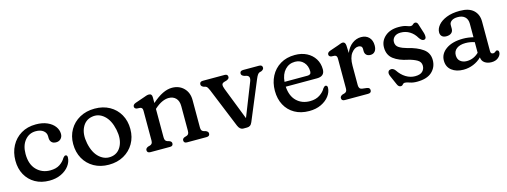

<svg xmlns="http://www.w3.org/2000/svg" viewBox="-16 -1050 4303 1631"><g transform="rotate(-15 2136.0 -234.5)"><path d="M474.5 -346.5Q474.5 -321.5 458.8 -304.8Q443 -288 417 -288Q391 -288 377.2 -302.5Q363.5 -317 363.5 -341.5V-355Q363.5 -385.5 339 -404.8Q314.5 -424 272.5 -424Q214.5 -424 177 -379.2Q139.5 -334.5 139.5 -259.5Q139.5 -168.5 187.2 -119.5Q235 -70.5 307 -70.5Q359.5 -70.5 392.2 -92.5Q425 -114.5 441.5 -144.5Q449 -152.5 453.5 -156.5Q458 -160.5 464 -160Q480 -159.5 479.5 -138Q478 -99 452.2 -64.8Q426.5 -30.5 381.5 -9.2Q336.5 12 278.5 12Q207.5 12 154.2 -18.2Q101 -48.5 71.2 -102.2Q41.5 -156 41.5 -226.5Q41.5 -298.5 72 -356Q102.5 -413.5 158 -446.8Q213.5 -480 288 -480Q345.5 -480 387.5 -461.5Q429.5 -443 452 -412.5Q474.5 -382 474.5 -346.5Z M805 -480Q879 -480 935.2 -448.8Q991.5 -417.5 1023 -361.8Q1054.5 -306 1054.5 -234Q1054.5 -163 1022.2 -107.5Q990 -52 933 -20Q876 12 801 12Q727.5 12 671.2 -19.8Q615 -51.5 583.5 -107.5Q552 -163.5 552 -236.5Q552 -306 584 -361.2Q616 -416.5 673.2 -448.2Q730.5 -480 805 -480ZM845 -50.5Q902.5 -61.5 929.2 -119Q956 -176.5 939 -258.5Q920.5 -346 872.2 -388.2Q824 -430.5 764 -418.5Q706 -407.5 678.5 -351Q651 -294.5 668 -211Q686.5 -123 735.8 -81Q785 -39 845 -50.5Z M1308.5 -446.5V-394.5Q1359 -439 1402.2 -460Q1445.5 -481 1485 -481Q1548 -481 1588.2 -440.8Q1628.5 -400.5 1628.5 -335V-93.5Q1628.5 -75.5 1634.5 -67.2Q1640.5 -59 1651.5 -55.5L1669.5 -50.5Q1679.5 -45.5 1685 -39.8Q1690.5 -34 1690.5 -24.5Q1690.5 0 1661.5 0H1489.5Q1462.5 0 1462.5 -24.5Q1462.5 -40 1481.5 -48L1500 -53.5Q1511 -57 1516.8 -65.8Q1522.5 -74.5 1522.5 -93.5V-309Q1522.5 -355.5 1498.8 -380Q1475 -404.5 1435.5 -404.5Q1409 -404.5 1378.5 -391Q1348 -377.5 1314.5 -348L1308.5 -342.5V-93.5Q1308.5 -74.5 1314.2 -65.8Q1320 -57 1331 -53.5L1349 -48Q1368 -40 1368 -24.5Q1368 0 1341 0H1168.5Q1139.5 0 1139.5 -24.5Q1139.5 -41 1161 -50.5L1179.5 -55.5Q1190.5 -59 1196.5 -67.5Q1202.5 -76 1202.5 -93.5V-354Q1202.5 -370.5 1197.2 -377.2Q1192 -384 1182 -386L1151 -388Q1131.5 -393.5 1131.5 -410Q1131.5 -428.5 1157 -437.5L1232.5 -463.5Q1247 -469 1258.8 -472.8Q1270.5 -476.5 1280.5 -476.5Q1308.5 -476.5 1308.5 -446.5Z M2015.5 10.5H1982.5Q1952.5 10.5 1936.5 -28L1794 -377Q1788.5 -389.5 1782 -400.8Q1775.5 -412 1766 -415L1748 -420Q1738 -424.5 1732.2 -430.5Q1726.5 -436.5 1726.5 -446Q1726.5 -470.5 1755.5 -470.5H1947Q1974 -470.5 1974 -446Q1974 -436.5 1967.2 -430.5Q1960.5 -424.5 1949 -420L1931 -415Q1909.5 -409 1907.5 -394.8Q1905.5 -380.5 1915.5 -355L2027 -69L2142 -360.5Q2159.5 -405 2125 -415L2104.5 -420Q2080.5 -429 2080.5 -446Q2080.5 -470.5 2109.5 -470.5H2249Q2278 -470.5 2278 -446Q2278 -430.5 2256.5 -420L2238.5 -415Q2230.5 -412 2222.5 -401.2Q2214.5 -390.5 2204 -365.5L2062 -24.5Q2054 -5 2042.5 2.8Q2031 10.5 2015.5 10.5Z M2765 -301Q2765 -239.5 2697.5 -239.5H2422.5Q2428 -156 2474 -111.8Q2520 -67.5 2591 -67.5Q2642 -67.5 2677.2 -90.8Q2712.5 -114 2728.5 -144.5Q2741.5 -160.5 2751 -160Q2767 -159 2767 -138.5Q2765.5 -100 2739.5 -65.5Q2713.5 -31 2668.2 -9.5Q2623 12 2563.5 12Q2489.5 12 2435.8 -18.8Q2382 -49.5 2353 -103.8Q2324 -158 2324 -229Q2324 -300.5 2353.5 -357.2Q2383 -414 2437.5 -447Q2492 -480 2566 -480Q2625 -480 2669.8 -457Q2714.5 -434 2739.8 -393.5Q2765 -353 2765 -301ZM2552 -424Q2499 -424 2463.8 -386Q2428.5 -348 2423 -282H2625.5Q2657 -282 2657 -310.5Q2657 -361 2627.8 -392.5Q2598.5 -424 2552 -424Z M3011 -444 3014 -377.5Q3034.5 -428 3070.5 -454.5Q3106.5 -481 3148.5 -481Q3191.5 -481 3217.2 -454.8Q3243 -428.5 3243 -383Q3243 -349 3228.2 -331.5Q3213.5 -314 3189.5 -314Q3165 -314 3152.2 -326.8Q3139.5 -339.5 3139.5 -361.5V-378Q3139.5 -395.5 3130.2 -402.8Q3121 -410 3106 -410Q3072.5 -410 3044.5 -373.2Q3016.5 -336.5 3016.5 -265V-93.5Q3016.5 -59 3045 -55.5L3086 -50.5Q3111.5 -47 3111.5 -24.5Q3111.5 0 3082.5 0H2878.5Q2849.5 0 2849.5 -24.5Q2849.5 -41 2871 -50.5L2889.5 -55.5Q2900.5 -59 2906.5 -67.5Q2912.5 -76 2912.5 -93.5V-354Q2912.5 -370.5 2907.2 -377.2Q2902 -384 2892 -386L2861 -388Q2841.5 -393.5 2841.5 -410Q2841.5 -428.5 2867 -437.5L2942.5 -463.5Q2955.5 -468.5 2966.5 -472.5Q2977.5 -476.5 2985 -476.5Q3008.5 -476.5 3011 -444Z M3483 -431Q3448 -431 3428 -413Q3408 -395 3408 -368Q3408 -334.5 3435.5 -317.5Q3463 -300.5 3504 -289.5Q3587.5 -270 3637.5 -234.2Q3687.5 -198.5 3687.5 -135.5Q3687.5 -73.5 3643.8 -32.5Q3600 8.5 3512 8.5Q3475.5 8.5 3449.5 -1Q3423.5 -10.5 3409 -10.5Q3395.5 -10.5 3388 -0.5Q3380.5 9.5 3368 9.5Q3348 9.5 3337 -18L3301.5 -99Q3293 -119.5 3297.5 -133Q3302 -146.5 3314.5 -150Q3340.5 -158 3360.5 -131.5Q3389 -88 3427.5 -64.5Q3466 -41 3508 -41Q3553 -41 3573.2 -61Q3593.5 -81 3593.5 -111Q3593.5 -144.5 3562.5 -162.5Q3531.5 -180.5 3486 -191.5Q3407.5 -207 3361 -242.8Q3314.5 -278.5 3314.5 -345Q3314.5 -403 3359.2 -442Q3404 -481 3479 -481Q3523.5 -481 3547.5 -471.5Q3571.5 -462 3583 -462Q3595.5 -462 3604 -471.5Q3612.5 -481 3623 -481Q3642 -481 3648.5 -458L3675 -374.5Q3680 -357 3678.8 -340.8Q3677.5 -324.5 3663 -320.5Q3641.5 -315.5 3620 -348.5Q3597.5 -387.5 3562.2 -409.2Q3527 -431 3483 -431Z M3777 -105.5Q3777 -166 3832.5 -205Q3888 -244 3982 -244Q4006 -244 4029.2 -240.8Q4052.5 -237.5 4071.5 -232.5V-351.5Q4071.5 -390.5 4049 -411.5Q4026.5 -432.5 3986.5 -432.5Q3950.5 -432.5 3931.2 -418.2Q3912 -404 3912 -383.5V-350.5Q3912 -326.5 3896 -313.2Q3880 -300 3851.5 -300Q3826.5 -300 3813.2 -313Q3800 -326 3800 -347.5Q3800 -380 3825.2 -410.2Q3850.5 -440.5 3899 -460Q3947.5 -479.5 4016.5 -479.5Q4097 -479.5 4136.8 -442.2Q4176.5 -405 4176.5 -343V-81.5Q4176.5 -57.5 4198 -57.5Q4205.5 -57.5 4210 -60Q4214.5 -62.5 4218 -65Q4221.5 -68 4224.8 -70.5Q4228 -73 4232 -73Q4250.5 -73 4250.5 -52.5Q4250.5 -29 4227.2 -8.5Q4204 12 4166.5 12Q4130.5 12 4106.2 -5Q4082 -22 4080 -53.5Q4048.5 -22 4006.8 -5Q3965 12 3920 12Q3857 12 3817 -19Q3777 -50 3777 -105.5ZM3886.5 -124Q3886.5 -88 3909 -69.8Q3931.5 -51.5 3965.5 -51.5Q4025.5 -51.5 4071.5 -96V-189.5Q4053.5 -195.5 4033.8 -199Q4014 -202.5 3992 -202.5Q3943.5 -202.5 3915 -181.5Q3886.5 -160.5 3886.5 -124Z"/></g></svg>

Font: Fraunces 9pt SuperSoft
Style: Regular
Weight: 400
Version: Version 1.000;[b76b70a41]